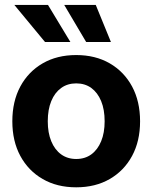

<svg xmlns="http://www.w3.org/2000/svg" viewBox="-20 -760 628 791"><path d="M293.9 11.7Q214.8 11.7 155.8 -22.5Q96.7 -56.6 63.7 -117.7Q30.8 -178.7 30.8 -260.3Q30.8 -342.3 63.7 -403.6Q96.7 -464.8 155.8 -499Q214.8 -533.2 293.9 -533.2Q373 -533.2 432.1 -499Q491.2 -464.8 524.2 -403.6Q557.1 -342.3 557.1 -260.3Q557.1 -178.7 524.2 -117.7Q491.2 -56.6 432.1 -22.5Q373 11.7 293.9 11.7ZM293.9 -105Q330.1 -105 356.2 -124Q382.3 -143.1 396.7 -178Q411.1 -212.9 411.1 -260.3Q411.1 -308.6 396.7 -343.5Q382.3 -378.4 356.2 -397.5Q330.1 -416.5 293.9 -416.5Q258.3 -416.5 231.9 -397.5Q205.6 -378.4 191.2 -343.5Q176.8 -308.6 176.8 -260.3Q176.8 -212.9 191.2 -178Q205.6 -143.1 231.9 -124Q258.3 -105 293.9 -105ZM335 -586.9 244.6 -739.7H374.5L437 -586.9ZM165.5 -586.9 39.1 -739.7H177.7L270 -586.9Z"/></svg>

Font: Inter 28pt
Style: Bold
Weight: 700
Designer: Rasmus Andersson
Foundry: rsms
Version: Version 4.001;git-66647c0bb